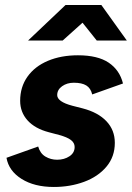

<svg xmlns="http://www.w3.org/2000/svg" viewBox="-20 -732 525 764"><path d="M5.8 -104.1 131.9 -149Q139.7 -121.4 160.8 -108.9Q181.9 -96.4 207.3 -96.4Q235.7 -96.4 256.3 -110.1Q277 -123.7 277 -147.2Q277 -163.6 262.2 -174.9Q247.4 -186.2 215.9 -194.8L174.7 -205.7Q119.1 -220.2 89.6 -253Q60.2 -285.8 60.2 -330.9Q60.2 -385.8 89.3 -426.9Q118.4 -467.9 170.7 -490Q222.9 -512 290.2 -512Q368.9 -512 412.6 -482.6Q456.2 -453.1 469.4 -399.8L346.9 -356.2Q341 -381.2 323.3 -392Q305.6 -402.8 273.7 -402.8Q246.6 -402.8 227.1 -388.9Q207.6 -375 207.6 -353.5Q207.6 -340.7 222.6 -329.9Q237.6 -319.2 268.4 -311.1L308.7 -300.8Q370.5 -284.7 403.7 -249.4Q436.9 -214.2 436.9 -163.6Q436.9 -108.5 403.6 -68.8Q370.2 -29 314.6 -8.5Q259 12 194.2 12Q116.8 12 65.8 -20.1Q14.8 -52.2 5.8 -104.1ZM240.7 -712H382.4V-708.1L229.5 -570.8H91.8ZM255.1 -708.4 255.6 -712H383.4L484.6 -570.8H364.9Z"/></svg>

Font: Oak Sans Light Italic
Style: Regular
Weight: 400
Italic angle: -9.5°
Foundry: Erik Kennedy, Walven
Version: Version 1.000;Glyphs 3.1.2 (3151)